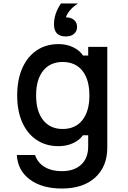

<svg xmlns="http://www.w3.org/2000/svg" viewBox="-20 -870 740 1106"><path d="M598 -20Q598 89 528.5 152.5Q459 216 336 216Q222 216 152 164Q82 112 77 23H182Q197 68 237.5 92Q278 116 336 116Q407 116 447.5 78.5Q488 41 488 -27V-91H458Q438 -62 400 -45Q362 -28 318 -28Q245 -28 191.5 -63.5Q138 -99 108.5 -164.5Q79 -230 79 -320Q79 -411 108.5 -477.5Q138 -544 191.5 -580Q245 -616 318 -616Q363 -616 401 -598Q439 -580 458 -550H488V-600H598ZM188 -320Q188 -229 228.5 -178Q269 -127 341 -127Q414 -127 454.5 -178Q495 -229 495 -320Q495 -412 454.5 -462.5Q414 -513 341 -513Q269 -513 228.5 -462.5Q188 -412 188 -320ZM429 -850Q399 -830 381.5 -808.5Q364 -787 360 -770Q389 -770 406.5 -755Q424 -740 424 -715Q424 -690 406.5 -675Q389 -660 359 -660Q291 -660 291 -730Q291 -791 331 -850Z"/></svg>

Font: Martian Mono
Style: Regular
Weight: 400
Monospace: yes
Designer: Roman Shamin
Foundry: Evil Martians
Version: Version 1.000; ttfautohint (v1.8.4.7-5d5b)